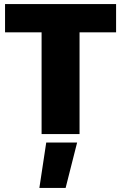

<svg xmlns="http://www.w3.org/2000/svg" viewBox="-20 -664 600 951"><path d="M186 -504H5V-644H555V-504H374V0H186ZM209 42H362L305 267H175Z"/></svg>

Font: Kanit Bold
Style: Regular
Weight: 700
Designer: Katatrad Team
Foundry: CadsonDemak
Version: Version 1.000